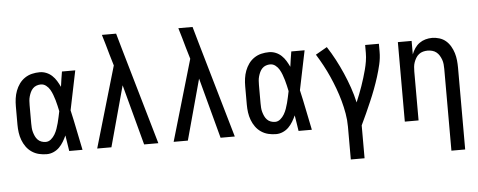

<svg xmlns="http://www.w3.org/2000/svg" viewBox="-57 -886 3115 1251"><g transform="rotate(-5 1500.0 -260.0)"><path d="M220 8Q194 8 169 2Q144 -4 122.5 -18.5Q101 -33 86 -54Q71 -75 62 -99Q53 -123 49.5 -148.5Q46 -174 46 -200V-320Q46 -346 49.5 -371.5Q53 -397 62 -421Q71 -445 86 -466Q101 -487 122.5 -501.5Q144 -516 169 -522Q194 -528 220 -528Q242 -528 263 -519.5Q284 -511 300.5 -495.5Q317 -480 328.5 -461Q340 -442 350 -421Q353 -446 357 -470.5Q361 -495 365 -520H452Q438 -456 425.5 -391.5Q413 -327 399 -263Q414 -198 427 -132Q440 -66 454 0H367Q363 -26 359 -52Q355 -78 351 -103Q342 -83 330 -63Q318 -43 302 -27Q286 -11 264.5 -1.5Q243 8 220 8ZM220 -72Q239 -72 254.5 -85Q270 -98 280 -115Q290 -132 296.5 -150.5Q303 -169 308 -188Q313 -207 317 -226Q321 -245 325 -264Q321 -282 317 -300.5Q313 -319 307.5 -337.5Q302 -356 295.5 -373.5Q289 -391 279.5 -407.5Q270 -424 254.5 -436Q239 -448 220 -448Q206 -448 192 -443Q178 -438 168 -427.5Q158 -417 152 -404Q146 -391 142 -377Q138 -363 137 -348.5Q136 -334 136 -320V-200Q136 -186 137 -171.5Q138 -157 142 -143Q146 -129 152 -116Q158 -103 168 -92.5Q178 -82 192 -77Q206 -72 220 -72Z M550 0 705 -530 683 -604Q674 -637 664.5 -669.5Q655 -702 645 -735H738L769 -626L950 0H857L751 -396L643 0Z M1050 0 1205 -530 1183 -604Q1174 -637 1164.5 -669.5Q1155 -702 1145 -735H1238L1269 -626L1450 0H1357L1251 -396L1143 0Z M1720 8Q1694 8 1669 2Q1644 -4 1622.5 -18.5Q1601 -33 1586 -54Q1571 -75 1562 -99Q1553 -123 1549.5 -148.5Q1546 -174 1546 -200V-320Q1546 -346 1549.5 -371.5Q1553 -397 1562 -421Q1571 -445 1586 -466Q1601 -487 1622.5 -501.5Q1644 -516 1669 -522Q1694 -528 1720 -528Q1742 -528 1763 -519.5Q1784 -511 1800.5 -495.5Q1817 -480 1828.5 -461Q1840 -442 1850 -421Q1853 -446 1857 -470.5Q1861 -495 1865 -520H1952Q1938 -456 1925.5 -391.5Q1913 -327 1899 -263Q1914 -198 1927 -132Q1940 -66 1954 0H1867Q1863 -26 1859 -52Q1855 -78 1851 -103Q1842 -83 1830 -63Q1818 -43 1802 -27Q1786 -11 1764.5 -1.5Q1743 8 1720 8ZM1720 -72Q1739 -72 1754.5 -85Q1770 -98 1780 -115Q1790 -132 1796.5 -150.5Q1803 -169 1808 -188Q1813 -207 1817 -226Q1821 -245 1825 -264Q1821 -282 1817 -300.5Q1813 -319 1807.5 -337.5Q1802 -356 1795.5 -373.5Q1789 -391 1779.5 -407.5Q1770 -424 1754.5 -436Q1739 -448 1720 -448Q1706 -448 1692 -443Q1678 -438 1668 -427.5Q1658 -417 1652 -404Q1646 -391 1642 -377Q1638 -363 1637 -348.5Q1636 -334 1636 -320V-200Q1636 -186 1637 -171.5Q1638 -157 1642 -143Q1646 -129 1652 -116Q1658 -103 1668 -92.5Q1678 -82 1692 -77Q1706 -72 1720 -72Z M2190 215V0Q2190 -43 2182.5 -86Q2175 -129 2163.5 -170.5Q2152 -212 2137 -252.5Q2122 -293 2104.5 -332.5Q2087 -372 2066.5 -410Q2046 -448 2023 -485L2098 -528Q2126 -485 2150 -439.5Q2174 -394 2194.5 -347Q2215 -300 2232 -251Q2249 -202 2260 -152Q2271 -178 2281 -203.5Q2291 -229 2300 -255Q2309 -281 2317 -307Q2325 -333 2332 -359.5Q2339 -386 2343.5 -413.5Q2348 -441 2348 -468V-520H2438V-468Q2438 -427 2428.5 -386Q2419 -345 2406.5 -305.5Q2394 -266 2379.5 -227.5Q2365 -189 2348.5 -151Q2332 -113 2315 -75Q2298 -37 2280 0V215Z M2848 215V-320Q2848 -335 2846.5 -350.5Q2845 -366 2840 -380Q2835 -394 2827 -407.5Q2819 -421 2807 -430.5Q2795 -440 2780 -444Q2765 -448 2750 -448Q2735 -448 2720 -444Q2705 -440 2693 -430.5Q2681 -421 2673 -407.5Q2665 -394 2660 -380Q2655 -366 2653.5 -350.5Q2652 -335 2652 -320V0H2562V-520H2652V-432Q2660 -453 2672.5 -471.5Q2685 -490 2703 -503Q2721 -516 2742.5 -522Q2764 -528 2786 -528Q2810 -528 2834 -520.5Q2858 -513 2876 -497.5Q2894 -482 2906.5 -460.5Q2919 -439 2926 -416Q2933 -393 2935.5 -368.5Q2938 -344 2938 -320V215Z"/></g></svg>

Font: Iosevka Term Medium
Style: Regular
Weight: 500
Monospace: yes
Designer: Belleve Invis
Foundry: Belleve Invis
Version: Version 26.3.1